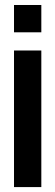

<svg xmlns="http://www.w3.org/2000/svg" viewBox="-20 -761 225 781"><path d="M37 -740.7H148.1V-629.6H37ZM37 -555.6H148.1V0H37Z"/></svg>

Font: Jersey 15
Style: Regular
Weight: 400
Designer: Sarah Cadigan-Fried
Version: Version 1.001; ttfautohint (v1.8.4.7-5d5b)